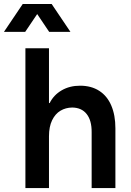

<svg xmlns="http://www.w3.org/2000/svg" viewBox="-67 -951 665 971"><path d="M61.5 -707H180.7V-429.7H184.1Q204.6 -470.7 244.9 -494.1Q285.2 -517.6 337.9 -517.6Q394.5 -517.6 434.8 -491.7Q475.1 -465.8 495.8 -417.2Q516.6 -368.7 516.6 -301.8V0H396.5V-282.2Q397 -341.8 371.3 -374.3Q345.7 -406.7 297.9 -407.2Q265.1 -406.7 238.8 -391.1Q212.4 -375.5 196.5 -342.8Q180.7 -310.1 180.7 -261.7V0H61.5ZM47.9 -930.7H194.3L289.1 -790H181.6L121.1 -879.9L60.5 -790H-46.9Z"/></svg>

Font: Wanted Sans SemiBold
Style: Regular
Weight: 600
Designer: Original Design by Kil Hyung-jin and Kang Hanbin, Wanted Lab, Inc; Hangeul from Source Han Sans by Jang Soo-young and Ka
Foundry: Wanted Lab, Inc.
Version: Version 1.003